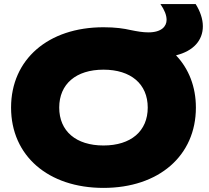

<svg xmlns="http://www.w3.org/2000/svg" viewBox="-20 -900 1020 937"><path d="M485 17C755 17 936 -140 936 -375C936 -477 901 -565 839 -630C924 -651 970 -703 970 -772C970 -807 957 -845 935 -880H763C783 -851 793 -826 793 -803C793 -772 769 -742 704 -742C676 -742 649 -747 619 -753C584 -761 544 -767 485 -767C215 -767 34 -610 34 -375C34 -140 215 17 485 17ZM485 -190C351 -190 269 -260 269 -375C269 -490 351 -560 485 -560C619 -560 701 -490 701 -375C701 -260 619 -190 485 -190Z"/></svg>

Font: Bounded ExtBd
Style: Regular
Weight: 800
Designer: Vlad Churkin
Version: Version 3.0